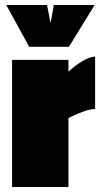

<svg xmlns="http://www.w3.org/2000/svg" viewBox="-20 -743 408 763"><path d="M28 -505H252V-458Q276 -481 306.5 -499.5Q337 -518 358 -518V-310Q339 -310 309 -299Q279 -288 252 -274V0H28ZM5 -723H167L181 -651L194 -723H356L254 -557H96Z"/></svg>

Font: Cairo Black
Style: Regular
Weight: 900
Designer: Mohamed Gaber, Accademia di Belle Arti di Urbino and others
Foundry: Kief Type Foundry, Accademia di Belle Arti di Urbino and others
Version: Version 3.011